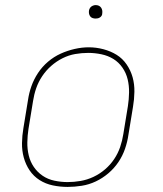

<svg xmlns="http://www.w3.org/2000/svg" viewBox="-20 -727 640 755"><path d="M246 8Q216 8 187.5 2Q159 -4 135.5 -19Q112 -34 96.5 -57Q81 -80 73.5 -107.5Q66 -135 66.5 -164.5Q67 -194 72 -223L90 -333Q94 -361 103.5 -388Q113 -415 129.5 -440Q146 -465 169 -484.5Q192 -504 218.5 -516Q245 -528 273.5 -534.5Q302 -541 329 -541Q358 -541 386.5 -533.5Q415 -526 438.5 -511.5Q462 -497 478 -473.5Q494 -450 501.5 -423Q509 -396 508.5 -366Q508 -336 503 -307L485 -197Q481 -169 471.5 -141.5Q462 -114 445.5 -89.5Q429 -65 406 -45.5Q383 -26 356.5 -13.5Q330 -1 301.5 3.5Q273 8 246 8ZM246 -11Q271 -11 297 -15.5Q323 -20 347.5 -31.5Q372 -43 393 -61Q414 -79 429 -101.5Q444 -124 452.5 -149Q461 -174 465 -200L483 -310Q487 -336 487.5 -363Q488 -390 482 -415Q476 -440 461.5 -461Q447 -482 426 -495Q405 -508 379 -513.5Q353 -519 327 -519Q301 -519 275.5 -514.5Q250 -510 226 -498Q202 -486 181.5 -468Q161 -450 146 -427.5Q131 -405 122.5 -380.5Q114 -356 110 -330L92 -220Q88 -194 87.5 -167.5Q87 -141 93 -116Q99 -91 113 -70.5Q127 -50 147.5 -36Q168 -22 194 -16.5Q220 -11 246 -11ZM356 -654Q350 -654 344 -656Q338 -658 334.5 -663Q331 -668 330 -674Q329 -680 330 -686Q331 -691 333.5 -695Q336 -699 339.5 -701.5Q343 -704 347.5 -705.5Q352 -707 356 -707Q363 -707 368.5 -704.5Q374 -702 377.5 -697Q381 -692 382 -686Q383 -680 382 -674Q382 -669 379.5 -665Q377 -661 373 -658.5Q369 -656 365 -655Q361 -654 356 -654Z"/></svg>

Font: Iosevka Curly Thin Extended
Style: Italic
Weight: 100
Width: 7
Italic angle: -9°
Monospace: yes
Designer: Belleve Invis
Foundry: Belleve Invis
Version: Version 11.1.0; ttfautohint (v1.8.3)